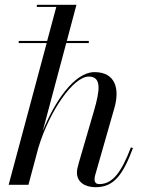

<svg xmlns="http://www.w3.org/2000/svg" viewBox="-20 -770 595 800"><path d="M371.5 -308 308.5 -92C303.5 -75.5 300.5 -61.5 300.5 -51C300.5 -13 331.5 10 378.5 10C452.5 10 491 -38 534 -153L525.5 -156C484 -47 446.5 -3 394 -3C381 -3 374 -9 374 -23C374 -28 375 -35 376.5 -40L456.5 -319.5C480 -400.5 460.5 -469.5 374 -469.5C288.5 -469.5 205.5 -342.5 158 -223.5L256 -590.5H350V-599.5H258.5L298.5 -750H133.5V-741H214.5L176.5 -599.5H58V-590.5H174.5L16 0H98.5L140 -155C186.5 -308 285.5 -451 350 -451C404 -451 396.5 -393.5 371.5 -308Z"/></svg>

Font: Bodoni* 24pt
Style: Italic
Weight: 400
Italic angle: -13°
Version: Version 2.3